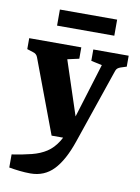

<svg xmlns="http://www.w3.org/2000/svg" viewBox="-86 -635 644 882"><g transform="rotate(10 236.0 -194.5)"><path d="M18 117Q70 109 109.5 99Q149 89 178 70Q207 51 228.5 16.5Q250 -18 267 -73L355 -359L304 -370V-423H469V-372L441 -363Q433 -360 428 -356Q423 -352 420 -344L300 7Q269 98 226 143Q183 188 118 188Q93 188 66.5 185Q40 182 18 178ZM263 0H184L55 -344Q49 -359 33 -363L5 -372V-423H248V-370L194 -358L293 -58ZM121 -577H388V-502H121Z"/></g></svg>

Font: Rasa
Style: Regular
Weight: 400
Designer: Anna Giedrys (Yrsa+Rasa design), David Brezina (Yrsa art-direction, Rasa art-direction, design)
Foundry: Rosetta Type Foundry
Version: Version 2.004